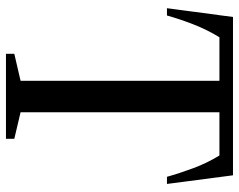

<svg xmlns="http://www.w3.org/2000/svg" viewBox="-99 -703 802 644"><g transform="rotate(90 302.0 -381.0)"><path d="M160.5 0V-28L251 -49V-716H105Q79.5 -674.5 61.5 -628Q43.5 -581.5 32 -540H7.5L37 -761.5H568L597 -540H573Q561.5 -581.5 544.2 -628Q527 -674.5 501.5 -716H356.5V-49L445.5 -28V0Z"/></g></svg>

Font: Libre Caslon Condensed Medium
Style: Regular
Weight: 500
Designer: Pablo Impallari, Rodrigo Fuenzalida, Katja Schimmel, Ertekin Erdin
Foundry: Pablo Impallari, Rodrigo Fuenzalida
Version: Version 2.000; ttfautohint (v1.8.4.7-5d5b);gftools[0.9.33]